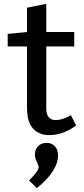

<svg xmlns="http://www.w3.org/2000/svg" viewBox="-20 -691 435 996"><path d="M365 -525V-450H220V-129Q220 -68 270 -68Q302 -68 348 -93L375 -40Q307 10 235 10Q184 10 152 -23.5Q120 -57 120 -135V-450H20V-515L120 -525V-651L220 -671V-525ZM171 285 131 245Q181 195 181 175Q181 169 171 148.5Q161 128 161 112Q161 84 178 67Q195 50 221 50Q248 50 264.5 67.5Q281 85 281 115Q281 196 171 285Z"/></svg>

Font: Bitter
Style: Regular
Weight: 400
Designer: Sol Matas
Foundry: Sol Matas
Version: Version 1.300;PS 001.300;hotconv 1.0.70;makeotf.lib2.5.58329